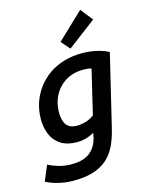

<svg xmlns="http://www.w3.org/2000/svg" viewBox="-171 -874 881 1147"><g transform="rotate(-15 270.0 -300.0)"><path d="M140 188Q89 188 45.5 177Q2 166 -30 149L10 54Q38 69 73.5 79.5Q109 90 154 90Q230 90 269.5 56Q309 22 321 -36L325 -58Q301 -44 274 -36.5Q247 -29 218 -29Q158 -29 119 -54Q80 -79 62 -121.5Q44 -164 44 -217Q44 -271 60.5 -319.5Q77 -368 107 -407.5Q137 -447 178.5 -476Q220 -505 272 -520Q324 -535 384 -535Q413 -535 440.5 -531Q468 -527 494.5 -519.5Q521 -512 546 -499L439 -53Q426 2 405 46.5Q384 91 350 122.5Q316 154 264.5 171Q213 188 140 188ZM245 -124Q268 -124 296.5 -132Q325 -140 350 -159L415 -432Q404 -435 391 -436.5Q378 -438 365 -438Q315 -438 276.5 -420.5Q238 -403 211.5 -373Q185 -343 172 -306Q159 -269 159 -229Q159 -201 166 -176.5Q173 -152 192 -138Q211 -124 245 -124ZM324 -579 277 -633 440 -788 500 -712Z"/></g></svg>

Font: Ubuntu Sans SemiBold
Style: Italic
Weight: 600
Italic angle: -13.5°
Designer: Dalton Maag Ltd
Foundry: Dalton Maag Ltd
Version: Version 1.006